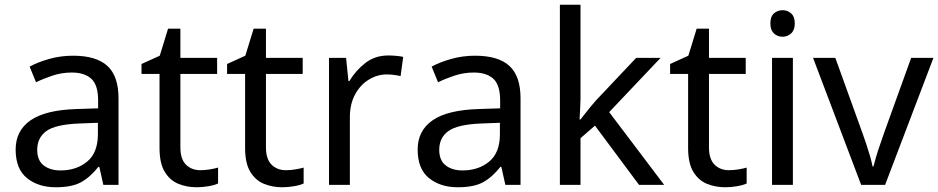

<svg xmlns="http://www.w3.org/2000/svg" viewBox="-20 -780 3958 810"><path d="M288 -545Q386 -545 433 -502Q480 -459 480 -365V0H416L399 -76H395Q360 -32 321.5 -11Q283 10 215 10Q142 10 94 -28.5Q46 -67 46 -149Q46 -229 109 -272.5Q172 -316 303 -320L394 -323V-355Q394 -422 365 -448Q336 -474 283 -474Q241 -474 203 -461.5Q165 -449 132 -433L105 -499Q140 -518 188 -531.5Q236 -545 288 -545ZM314 -259Q214 -255 175.5 -227Q137 -199 137 -148Q137 -103 164.5 -82Q192 -61 235 -61Q303 -61 348 -98.5Q393 -136 393 -214V-262Z M825 -62Q845 -62 866 -65.5Q887 -69 900 -73V-6Q886 1 860 5.5Q834 10 810 10Q768 10 732.5 -4.5Q697 -19 675 -55Q653 -91 653 -156V-468H577V-510L654 -545L689 -659H741V-536H896V-468H741V-158Q741 -109 764.5 -85.5Q788 -62 825 -62Z M1186 -62Q1206 -62 1227 -65.5Q1248 -69 1261 -73V-6Q1247 1 1221 5.5Q1195 10 1171 10Q1129 10 1093.5 -4.5Q1058 -19 1036 -55Q1014 -91 1014 -156V-468H938V-510L1015 -545L1050 -659H1102V-536H1257V-468H1102V-158Q1102 -109 1125.5 -85.5Q1149 -62 1186 -62Z M1618 -546Q1633 -546 1650.5 -544.5Q1668 -543 1681 -540L1670 -459Q1657 -462 1641.5 -464Q1626 -466 1612 -466Q1571 -466 1535 -443.5Q1499 -421 1477.5 -380.5Q1456 -340 1456 -286V0H1368V-536H1440L1450 -438H1454Q1480 -482 1521 -514Q1562 -546 1618 -546Z M1984 -545Q2082 -545 2129 -502Q2176 -459 2176 -365V0H2112L2095 -76H2091Q2056 -32 2017.5 -11Q1979 10 1911 10Q1838 10 1790 -28.5Q1742 -67 1742 -149Q1742 -229 1805 -272.5Q1868 -316 1999 -320L2090 -323V-355Q2090 -422 2061 -448Q2032 -474 1979 -474Q1937 -474 1899 -461.5Q1861 -449 1828 -433L1801 -499Q1836 -518 1884 -531.5Q1932 -545 1984 -545ZM2010 -259Q1910 -255 1871.5 -227Q1833 -199 1833 -148Q1833 -103 1860.5 -82Q1888 -61 1931 -61Q1999 -61 2044 -98.5Q2089 -136 2089 -214V-262Z M2429 -363Q2429 -347 2427.5 -321Q2426 -295 2425 -276H2429Q2435 -284 2447 -299Q2459 -314 2471.5 -329.5Q2484 -345 2493 -355L2664 -536H2767L2550 -307L2782 0H2676L2490 -250L2429 -197V0H2342V-760H2429Z M3055 -62Q3075 -62 3096 -65.5Q3117 -69 3130 -73V-6Q3116 1 3090 5.5Q3064 10 3040 10Q2998 10 2962.5 -4.5Q2927 -19 2905 -55Q2883 -91 2883 -156V-468H2807V-510L2884 -545L2919 -659H2971V-536H3126V-468H2971V-158Q2971 -109 2994.5 -85.5Q3018 -62 3055 -62Z M3282 -737Q3302 -737 3317.5 -723.5Q3333 -710 3333 -681Q3333 -653 3317.5 -639Q3302 -625 3282 -625Q3260 -625 3245 -639Q3230 -653 3230 -681Q3230 -710 3245 -723.5Q3260 -737 3282 -737ZM3325 -536V0H3237V-536Z M3613 0 3410 -536H3504L3618 -220Q3626 -198 3635 -171Q3644 -144 3651 -119.5Q3658 -95 3661 -78H3665Q3669 -95 3676.5 -120Q3684 -145 3693.5 -172Q3703 -199 3710 -220L3824 -536H3918L3714 0Z"/></svg>

Font: Noto Sans Tagbanwa
Style: Regular
Weight: 400
Designer: Monotype Design Team
Foundry: Monotype Imaging Inc.
Version: Version 2.001; ttfautohint (v1.8.4.7-5d5b)